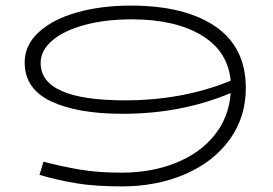

<svg xmlns="http://www.w3.org/2000/svg" viewBox="-20 -652 975 685"><path d="M857 -338Q857 -233 798.5 -153Q740 -73 639 -30Q538 13 415 13Q322 13 256 2.5Q190 -8 121 -28L135 -75Q205 -57 268 -46.5Q331 -36 413 -36Q520 -36 606.5 -70.5Q693 -105 745 -169.5Q797 -234 803 -320Q627 -246 418 -246Q256 -246 162 -290.5Q68 -335 68 -429Q68 -491 118 -537Q168 -583 254 -607.5Q340 -632 446 -632Q640 -632 748.5 -557.5Q857 -483 857 -338ZM803 -364Q793 -470 698.5 -526.5Q604 -583 450 -583Q356 -583 282 -563Q208 -543 166.5 -507.5Q125 -472 125 -427Q125 -294 426 -294Q632 -294 803 -364Z"/></svg>

Font: BioRhyme Expanded Light
Style: Regular
Weight: 300
Width: 7
Designer: Aoife Mooney
Foundry: Aoife Mooney Type
Version: Version 1.001